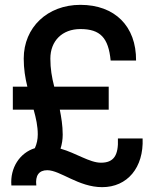

<svg xmlns="http://www.w3.org/2000/svg" viewBox="-20 -753 649 793"><path d="M33 -395V-300H119C129 -264 136 -232 136 -198C136 -177 132 -159 124 -141C62 -122 21 -60 27 13H130C125 -28 141 -50 175 -50C229 -50 304 20 402 20C506 20 574 -61 569 -181H467C470 -110 449 -81 397 -81C350 -81 294 -121 230 -139C236 -158 239 -177 239 -197C239 -235 233 -269 227 -300H429V-395H204C194 -434 188 -469 188 -511C188 -584 237 -633 312 -633C394 -633 428 -597 437 -503H542C543 -645 454 -733 312 -733C176 -733 78 -640 78 -511C78 -469 84 -431 93 -395Z"/></svg>

Font: Oakes Medium
Style: Regular
Weight: 500
Designer: Samuel Oakes
Foundry: Samuel Oakes
Version: Version 1.003;PS 001.003;hotconv 1.0.88;makeotf.lib2.5.64775